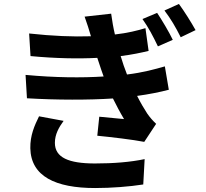

<svg xmlns="http://www.w3.org/2000/svg" viewBox="-20 -882 1040 969"><path d="M773 -817 699 -786C730 -742 751 -702 777 -648L852 -681C833 -721 797 -781 773 -817ZM883 -862 810 -829C843 -785 865 -748 892 -694L967 -730C946 -768 909 -827 883 -862ZM301 -272 177 -295C154 -248 132 -199 133 -134C136 8 260 67 460 67C542 67 633 60 703 49L710 -79C639 -64 553 -57 459 -57C326 -57 257 -87 257 -161C257 -204 277 -239 301 -272ZM109 -504 116 -386C267 -377 428 -377 550 -385C567 -351 585 -316 606 -281C577 -284 522 -289 481 -293L471 -197C543 -190 652 -177 708 -166L768 -257C750 -274 737 -289 723 -309C706 -335 688 -366 672 -398C731 -406 786 -417 832 -429L812 -547C763 -533 703 -516 621 -506L604 -552L589 -599C646 -606 692 -616 730 -625L714 -740C675 -728 623 -715 560 -708C552 -741 546 -777 541 -813L407 -798C419 -764 430 -731 439 -699C348 -696 246 -700 127 -713L134 -599C260 -587 376 -585 471 -590L491 -530L503 -496C393 -489 258 -490 109 -504Z"/></svg>

Font: Noto Sans TC
Style: Bold
Weight: 700
Designer: Ryoko NISHIZUKA 西塚涼子 (kana, bopomofo & ideographs); Paul D. Hunt (Latin, Greek & Cyrillic); Sandoll Communications 산돌커뮤니
Foundry: Adobe
Version: Version 2.004;hotconv 1.0.118;makeotfexe 2.5.65603